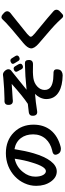

<svg xmlns="http://www.w3.org/2000/svg" viewBox="854 -1686 886 2633"><g transform="rotate(-90 1296.5 -369.0)"><path d="M546 20Q519 12 507 -8Q462 -80 546 -95Q547 -95 548.5 -95.5Q550 -96 551 -96Q649 -120 708 -184Q771 -255 771 -356.5Q771 -458 719 -526Q665 -596 568 -613Q544 -461 511 -349Q466 -198 405 -118Q340 -33 263 -33Q181 -33 124 -113Q65 -195 65 -316Q65 -399 100 -475Q133 -549 194 -607Q255 -665 336 -698Q420 -731 512 -731Q688 -731 798 -621Q904 -515 904 -352Q904 -211 827 -115Q747 -17 597 21Q571 27 546 20ZM267 -182Q328 -182 385 -374Q417 -473 437 -610Q324 -586 254 -496Q191 -418 191 -328Q191 -259 215 -218Q237 -182 267 -182Z M1582 48Q1439 45 1359 -1Q1255 -59 1255 -178Q1255 -220 1277 -265Q1297 -304 1326 -331Q1217 -323 1094 -303Q1032 -292 1026 -353Q1020 -411 1078 -417Q1110 -420 1172 -428Q1184 -429 1189 -430Q1290 -496 1463 -651Q1448 -650 1390 -646Q1289 -640 1265 -638Q1262 -638 1255 -637.5Q1248 -637 1244 -636Q1178 -628 1175 -690Q1172 -754 1238 -750Q1251 -750 1264 -750Q1298 -750 1398 -755Q1505 -761 1546 -766Q1569 -768 1579 -770Q1615 -777 1645 -741Q1665 -717 1664 -694Q1663 -670 1639 -653Q1636 -651 1631 -647Q1619 -638 1615 -634Q1579 -606 1493 -536Q1415 -472 1383 -447Q1571 -467 1740 -470Q1768 -471 1779.5 -457.5Q1791 -444 1791 -415Q1791 -356 1725 -359Q1616 -364 1543 -354Q1475 -344 1428 -301Q1380 -257 1380 -199Q1380 -145 1421 -116Q1456 -91 1527 -82Q1551 -80 1600 -78Q1603 -78 1605 -78Q1643 -79 1655.5 -61.5Q1668 -44 1660 -6Q1655 20 1632 34Q1612 47 1582 48ZM1660 -523Q1659 -526 1656 -531Q1652 -540 1649.5 -545Q1647 -550 1641 -559Q1639 -563 1638 -565Q1614 -602 1654 -620Q1687 -634 1704 -605Q1724 -573 1733 -556Q1753 -517 1715 -501Q1678 -485 1660 -523ZM1774 -566Q1772 -570 1767 -578.5Q1762 -587 1759 -591Q1757 -594 1753.5 -600Q1750 -606 1748 -609Q1722 -646 1763 -664Q1794 -678 1812 -653Q1831 -626 1846 -599Q1865 -565 1828.5 -547.5Q1792 -530 1774 -566Z M2369 43Q2360 34 2343 15Q2319 -9 2308 -22Q2249 -84 2018 -279Q1947 -340 1950 -388Q1953 -434 2027 -495Q2037 -503 2061 -523Q2244 -674 2301 -729Q2327 -753 2345 -774Q2359 -791 2378 -791.5Q2397 -792 2415 -776L2435 -758Q2460 -736 2459 -711Q2458 -686 2430 -664Q2424 -660 2413 -651Q2407 -646 2404 -644Q2383 -627 2324 -580Q2191 -475 2148 -438Q2109 -405 2109.5 -388.5Q2110 -372 2150 -338Q2169 -322 2224 -277Q2389 -142 2460 -78Q2481 -59 2480 -35Q2479 -11 2456 10L2449 17L2419 45Q2407 55 2393.5 54.5Q2380 54 2369 43Z"/></g></svg>

Font: GenSenRounded TW B
Style: Regular
Weight: 700
Version: Version 1.501;PS 1;hotconv 16.6.51;makeotf.lib2.5.65220